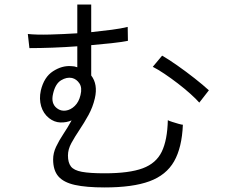

<svg xmlns="http://www.w3.org/2000/svg" viewBox="-20 -799 1040 842"><path d="M439 23Q358 23 308.5 12Q259 1 236 -25.5Q213 -52 213 -100Q213 -128 226 -155.5Q239 -183 258 -211.5Q277 -240 294 -271Q271 -261 244.5 -262Q218 -263 195 -281Q170 -301 160.5 -333Q151 -365 159 -402Q173 -461 212.5 -486.5Q252 -512 292 -509Q306 -509 319 -504V-596Q265 -592 210.5 -590Q156 -588 109 -588L102 -650Q139 -646 197.5 -647.5Q256 -649 319 -653V-779H380V-658Q428 -663 470 -668.5Q512 -674 540 -681L541 -620Q510 -614 468.5 -609.5Q427 -605 380 -601V-468Q410 -429 396 -368Q387 -329 368 -294.5Q349 -260 328.5 -229.5Q308 -199 293 -171.5Q278 -144 278 -117Q278 -86 291 -69Q304 -52 339 -45.5Q374 -39 439 -39Q547 -39 606 -61Q665 -83 689.5 -134Q714 -185 716 -272Q721 -269 735 -264.5Q749 -260 763 -256Q777 -252 782 -252Q778 -152 743.5 -91.5Q709 -31 635.5 -4Q562 23 439 23ZM854 -349Q840 -365 815 -387.5Q790 -410 760 -433Q730 -456 701 -475.5Q672 -495 650 -506L691 -555Q719 -539 757.5 -512Q796 -485 833.5 -455.5Q871 -426 896 -403ZM230 -324Q247 -311 268.5 -314Q290 -317 308 -334.5Q326 -352 333 -382Q341 -414 328.5 -433Q316 -452 296 -457Q273 -462 248 -447Q223 -432 213 -389Q202 -345 230 -324Z"/></svg>

Font: Zen Kaku Gothic New
Style: Regular
Weight: 400
Designer: Yoshimichi Ohira
Foundry: Positype
Version: Version 1.001